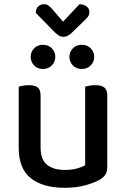

<svg xmlns="http://www.w3.org/2000/svg" viewBox="-20 -879 599 913"><path d="M243 -609Q243 -585 226.5 -568Q210 -551 184 -551Q158 -551 142 -568Q126 -585 126 -609Q126 -632 142 -649Q158 -666 184 -666Q210 -666 226.5 -649Q243 -632 243 -609ZM428 -609Q428 -585 411.5 -568Q395 -551 369 -551Q343 -551 326.5 -568Q310 -585 310 -609Q310 -632 326.5 -649Q343 -666 369 -666Q395 -666 411.5 -649Q428 -632 428 -609ZM69 -467Q76 -469 89 -471.5Q102 -474 117 -474Q146 -474 159.5 -463Q173 -452 173 -425V-178Q173 -120 203.5 -95.5Q234 -71 288 -71Q323 -71 347 -78Q371 -85 385 -93V-467Q393 -469 405.5 -471.5Q418 -474 433 -474Q462 -474 476 -463Q490 -452 490 -425V-88Q490 -66 483 -52Q476 -38 455 -25Q429 -10 386.5 2Q344 14 287 14Q184 14 126.5 -31.5Q69 -77 69 -176ZM150 -818Q151 -838 162 -848.5Q173 -859 189 -859Q202 -859 210 -853Q218 -847 228 -836L280 -776L358 -859Q381 -858 393 -847.5Q405 -837 405 -824Q405 -810 399.5 -801.5Q394 -793 382 -782L319 -721Q310 -713 301.5 -708.5Q293 -704 282 -704Q270 -704 261 -709.5Q252 -715 243 -723Z"/></svg>

Font: Baloo Bhaina 2 Medium
Style: Regular
Weight: 500
Designer: Yesha Goshar, Manish Minz, Shuchita Grover and Ek Type
Foundry: Ek Type
Version: Version 1.640;hotconv 1.0.111;makeotfexe 2.5.65597; ttfautoh